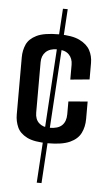

<svg xmlns="http://www.w3.org/2000/svg" viewBox="-54 -719 467 840"><g transform="rotate(5 179.0 -299.0)"><path d="M175 -91Q113 -91 81.5 -107Q50 -123 38.5 -149Q27 -175 27 -204V-456Q27 -486 38.5 -512Q50 -538 82.5 -554Q115 -570 180 -570Q239 -570 271.5 -554Q304 -538 317.5 -513Q331 -488 331 -457V-385L247 -377V-442Q247 -470 230 -487Q213 -504 179 -504Q146 -504 128.5 -487Q111 -470 111 -442V-220Q111 -191 128 -175Q145 -159 174 -159Q212 -159 229.5 -176Q247 -193 247 -225V-281L331 -288V-211Q331 -177 317.5 -149.5Q304 -122 270 -106.5Q236 -91 175 -91ZM140 85 188 -683H209L161 85Z"/></g></svg>

Font: Smooch Sans Thin SemiBold
Style: Regular
Weight: 600
Version: Version 1.010